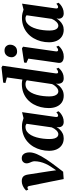

<svg xmlns="http://www.w3.org/2000/svg" viewBox="821 -1680 868 2554"><g transform="rotate(-90 1255.0 -403.0)"><path d="M59 -442.5Q56 -458.5 50.8 -465Q45.5 -471.5 37.5 -471.5Q29.5 -471.5 23.2 -468.5Q17 -465.5 10 -460.5L-2.5 -490Q6 -499.5 24 -512.8Q42 -526 67.5 -536.8Q93 -547.5 124 -547.5Q152 -547.5 169.5 -538Q187 -528.5 196.5 -510.5Q206 -492.5 210 -466.5L252.5 -193L272.5 -52.5L235 -42.5L307.5 -150Q335 -189.5 352.2 -227.8Q369.5 -266 378 -303.2Q386.5 -340.5 387 -377Q387 -396 380 -413Q373 -430 366 -447.2Q359 -464.5 359 -483Q359 -509.5 377.2 -528.5Q395.5 -547.5 426 -547.5Q456 -547.5 473.2 -532.5Q490.5 -517.5 497.8 -494.2Q505 -471 505 -445.5Q505.5 -402 482 -346.5Q458.5 -291 413.8 -223Q369 -155 305 -72L247.5 3L150 10L116.5 -159.5Z M976.5 -99Q974 -79.5 979.2 -71.8Q984.5 -64 994.5 -64Q1003 -64 1013.8 -69.2Q1024.5 -74.5 1039 -87.5L1052 -59Q1043 -46.5 1023.5 -30.2Q1004 -14 975.5 -1.8Q947 10.5 911.5 10.5Q875.5 10.5 857.2 -8.8Q839 -28 839.5 -58L843.5 -85.5Q830 -63 808.5 -40.8Q787 -18.5 757.8 -4Q728.5 10.5 692 10.5Q641 10.5 603.5 -13.8Q566 -38 546 -81.8Q526 -125.5 526 -184Q526 -239.5 539.8 -292.2Q553.5 -345 580.2 -390.8Q607 -436.5 646.8 -471.2Q686.5 -506 738.2 -525.5Q790 -545 853 -545Q882.5 -545 910.8 -538.5Q939 -532 960.5 -524L1040 -543.5ZM885.5 -484Q879 -489.5 868.8 -493.8Q858.5 -498 845 -498Q808 -498 781 -478.2Q754 -458.5 735 -425Q716 -391.5 704.5 -349.8Q693 -308 687.8 -264Q682.5 -220 682.5 -179.5Q682.5 -138 690.8 -111.8Q699 -85.5 713.5 -73.2Q728 -61 746.5 -61Q760 -61 773 -68Q786 -75 798 -87Q810 -99 820.2 -115Q830.5 -131 837.5 -148.5Z M1556 -99Q1553.5 -81 1557.5 -72.5Q1561.5 -64 1571.5 -64Q1581 -64 1592 -69Q1603 -74 1618 -87.5L1631 -58.5Q1621.5 -47 1602.5 -30.5Q1583.5 -14 1555.8 -1.8Q1528 10.5 1492.5 10.5Q1452 10.5 1435 -10.8Q1418 -32 1417.5 -64.5L1419.5 -93Q1407.5 -68.5 1385.5 -44.5Q1363.5 -20.5 1331.5 -5Q1299.5 10.5 1258.5 10.5Q1207 10.5 1170 -14.5Q1133 -39.5 1113.8 -84Q1094.5 -128.5 1094.5 -188Q1094.5 -242 1107.2 -294.5Q1120 -347 1145.5 -392.2Q1171 -437.5 1209.8 -472.2Q1248.5 -507 1300.8 -526.8Q1353 -546.5 1418.5 -546.5Q1432.5 -546.5 1446.8 -544.2Q1461 -542 1473 -539L1502 -745L1427.5 -765L1433.5 -794.5L1635 -817L1658 -803ZM1463.5 -480Q1456 -487.5 1443 -492.8Q1430 -498 1412.5 -498Q1375 -498 1347.5 -478Q1320 -458 1301 -424.2Q1282 -390.5 1270.8 -349.2Q1259.5 -308 1254.5 -264.2Q1249.5 -220.5 1249.5 -181Q1249.5 -140 1258.5 -113.5Q1267.5 -87 1282.5 -74Q1297.5 -61 1316.5 -61Q1337 -61 1355.8 -73.8Q1374.5 -86.5 1389.8 -105.8Q1405 -125 1413.5 -144.5Z M1776.5 11Q1750.5 11 1731.2 3Q1712 -5 1702.5 -20Q1693 -35 1695.5 -58Q1697.5 -73 1701.8 -101.5Q1706 -130 1711.5 -169Q1717 -208 1723.8 -255Q1730.5 -302 1737.5 -354Q1744.5 -406 1752 -460L1695.5 -486L1701 -516.5L1887.5 -545L1911 -530.5L1849 -98Q1846.5 -80 1851 -72Q1855.5 -64 1865.5 -64Q1875.5 -64 1885.8 -69.2Q1896 -74.5 1911 -88L1923.5 -59.5Q1914 -47 1894.5 -30.5Q1875 -14 1845.5 -1.5Q1816 11 1776.5 11ZM1845.5 -609.5Q1812 -609.5 1790.8 -632.5Q1769.5 -655.5 1770.5 -685Q1772 -723.5 1795.2 -750.2Q1818.5 -777 1860 -777Q1898 -777 1918 -754Q1938 -731 1937.5 -703Q1937.5 -665 1914.5 -637.2Q1891.5 -609.5 1845.5 -609.5Z M2420 -99Q2417.5 -79.5 2422.8 -71.8Q2428 -64 2438 -64Q2446.5 -64 2457.2 -69.2Q2468 -74.5 2482.5 -87.5L2495.5 -59Q2486.5 -46.5 2467 -30.2Q2447.5 -14 2419 -1.8Q2390.5 10.5 2355 10.5Q2319 10.5 2300.8 -8.8Q2282.5 -28 2283 -58L2287 -85.5Q2273.5 -63 2252 -40.8Q2230.5 -18.5 2201.2 -4Q2172 10.5 2135.5 10.5Q2084.5 10.5 2047 -13.8Q2009.5 -38 1989.5 -81.8Q1969.5 -125.5 1969.5 -184Q1969.5 -239.5 1983.2 -292.2Q1997 -345 2023.8 -390.8Q2050.5 -436.5 2090.2 -471.2Q2130 -506 2181.8 -525.5Q2233.5 -545 2296.5 -545Q2326 -545 2354.2 -538.5Q2382.5 -532 2404 -524L2483.5 -543.5ZM2329 -484Q2322.5 -489.5 2312.2 -493.8Q2302 -498 2288.5 -498Q2251.5 -498 2224.5 -478.2Q2197.5 -458.5 2178.5 -425Q2159.5 -391.5 2148 -349.8Q2136.5 -308 2131.2 -264Q2126 -220 2126 -179.5Q2126 -138 2134.2 -111.8Q2142.5 -85.5 2157 -73.2Q2171.5 -61 2190 -61Q2203.5 -61 2216.5 -68Q2229.5 -75 2241.5 -87Q2253.5 -99 2263.8 -115Q2274 -131 2281 -148.5Z"/></g></svg>

Font: Merriweather 72pt ExtraBold
Style: Italic
Weight: 800
Italic angle: -7.8°
Version: Version 2.101